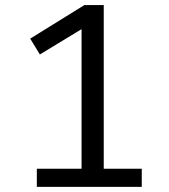

<svg xmlns="http://www.w3.org/2000/svg" viewBox="-20 -726 655 746"><path d="M530.8 -70.3V0H123.1V-70.3H296.9V-612.8L134.9 -514.4L97.4 -575.9L307.7 -706.2H383.1V-70.3Z"/></svg>

Font: FiraCode Nerd Font
Style: Regular
Weight: 400
Designer: Carrois Corporate, Edenspiekermann AG, Nikita Prokopov
Foundry: Carrois Corporate, Edenspiekermann AG, Nikita Prokopov
Version: Version 6.002;Nerd Fonts 2.2.2